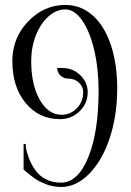

<svg xmlns="http://www.w3.org/2000/svg" viewBox="-20 -747 528 775"><path d="M222.2 -266.1Q137.2 -266.1 83.5 -331.1Q29.8 -396 29.8 -501Q29.8 -593.8 93.5 -660.4Q157.2 -727.1 244.1 -727.1Q306.2 -727.1 353.8 -685.1Q401.4 -643.1 427.2 -566.2Q453.1 -489.3 453.1 -389.2Q453.1 -281.2 422.9 -189.9Q392.6 -98.6 340.1 -45.4Q287.6 7.8 226.1 7.8Q210 7.3 194.3 4.6Q178.7 2 165 -3.7Q151.4 -9.3 140.9 -14.4Q130.4 -19.5 118.9 -27.8Q107.4 -36.1 101.6 -40.5Q95.7 -44.9 86.2 -53.2Q76.7 -61.5 75.2 -63V-166H84V-151.9Q89.4 -126 98.6 -103.3Q107.9 -80.6 124 -58.3Q140.1 -36.1 166.3 -22.9Q192.4 -9.8 226.1 -9.8Q294.4 -9.8 336.2 -111.8Q377.9 -213.9 377.9 -380.9Q377.9 -469.7 360.1 -545.4Q342.3 -621.1 311.3 -665Q280.3 -709 244.1 -709Q208 -709 176.3 -681.2Q144.5 -653.3 125.2 -605.2Q106 -557.1 106 -501Q106 -404.3 140.6 -344Q175.3 -283.7 228.5 -283.7Q264.6 -283.7 290.3 -310.3Q315.9 -336.9 315.9 -374.5Q315.9 -397.5 298.3 -413.6Q280.8 -429.7 255.9 -429.7Q237.3 -429.7 224.1 -442.1Q210.9 -454.6 210.9 -472.7H231Q273.4 -472.7 303.7 -443.8Q334 -415 334 -374.5Q334 -329.6 301.3 -297.9Q268.6 -266.1 222.2 -266.1Z"/></svg>

Font: FoglihtenNo07calt
Style: Regular
Weight: 500
Designer: gluk (gluksza@wp.pl)
Foundry: gluk (gluksza@wp.pl)
Version: Version 0.844